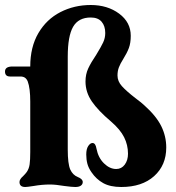

<svg xmlns="http://www.w3.org/2000/svg" viewBox="-20 -738 705 768"><path d="M58 -10Q58 -16 62 -22Q66 -28 72 -33Q82 -43 87 -50Q96 -63 98.5 -80.5Q101 -98 101 -130V-332Q101 -385 91 -412Q87 -422 80 -427Q73 -432 61 -432H20Q0 -432 0 -452Q0 -472 30 -472H101Q101 -550 133.5 -605.5Q166 -661 221.5 -689.5Q277 -718 343 -718Q410 -718 456.5 -683.5Q503 -649 503 -595Q503 -566 495.5 -546Q488 -526 473 -502Q461 -483 455.5 -468.5Q450 -454 450 -436Q450 -413 467.5 -393.5Q485 -374 521 -346Q548 -326 558 -316Q605 -274 625 -233.5Q645 -193 645 -148Q645 -77 596.5 -33.5Q548 10 465 10Q421 10 393 -5.5Q365 -21 346 -49Q334 -66 329.5 -83Q325 -100 325 -120Q325 -142 333 -154Q341 -166 350 -166Q356 -166 360 -160.5Q364 -155 366 -143Q373 -107 396 -84.5Q419 -62 445 -62Q466 -62 479 -79.5Q492 -97 492 -123Q492 -158 476.5 -189Q461 -220 424 -252Q373 -295 347.5 -332Q322 -369 322 -412Q322 -441 333 -464.5Q344 -488 365 -519Q384 -550 392.5 -568Q401 -586 401 -606Q401 -634 386.5 -651Q372 -668 343 -668Q294 -668 272.5 -631Q251 -594 251 -511V-140Q251 -83 261 -60Q271 -38 291 -30Q311 -22 311 -10Q311 -1 303.5 4.5Q296 10 281 10Q268 10 238 6Q202 0 180 0Q148 0 114 6Q88 10 81 10Q58 10 58 -10Z"/></svg>

Font: Raigarh
Style: Bold
Weight: 700
Designer: jaikishan Patel
Foundry: MagicType
Version: Version 1.000